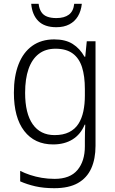

<svg xmlns="http://www.w3.org/2000/svg" viewBox="-20 -749 604 1009"><path d="M265 -542Q324 -542 362 -518Q400 -494 424 -451H428L436 -532H482V17Q482 86 459.5 136Q437 186 389.5 213Q342 240 265 240Q209 240 165.5 230Q122 220 86 204V149Q110 161 138.5 170.5Q167 180 199.5 185.5Q232 191 267 191Q348 191 387 144.5Q426 98 426 20V-11Q426 -32 426.5 -53.5Q427 -75 428 -94H425Q404 -43 361.5 -16.5Q319 10 259 10Q162 10 107.5 -60.5Q53 -131 53 -262Q53 -348 77.5 -411Q102 -474 149.5 -508Q197 -542 265 -542ZM272 -493Q219 -493 183.5 -465.5Q148 -438 130 -386.5Q112 -335 112 -261Q112 -153 152 -96Q192 -39 267 -39Q312 -39 343 -54.5Q374 -70 392 -98Q410 -126 418 -164Q426 -202 426 -246V-281Q426 -349 411 -396Q396 -443 362 -468Q328 -493 272 -493ZM410 -729Q406 -691 389.5 -663.5Q373 -636 344.5 -621Q316 -606 276 -606Q214 -606 181.5 -638.5Q149 -671 144 -729H183Q186 -703 197 -686Q208 -669 228 -661.5Q248 -654 276 -654Q318 -654 342 -672Q366 -690 370 -729Z"/></svg>

Font: Noto Sans Display Light
Style: Regular
Weight: 300
Designer: Monotype Design Team
Foundry: Monotype Imaging Inc.
Version: Version 2.003